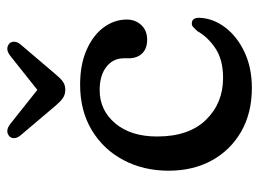

<svg xmlns="http://www.w3.org/2000/svg" viewBox="-116 -614 741 550"><g transform="rotate(-90 255.0 -338.5)"><path d="M474.5 -346.5Q474.5 -321.5 458.8 -304.8Q443 -288 417 -288Q391 -288 377.2 -302.5Q363.5 -317 363.5 -341.5V-355Q363.5 -385.5 339 -404.8Q314.5 -424 272.5 -424Q214.5 -424 177 -379.2Q139.5 -334.5 139.5 -259.5Q139.5 -168.5 187.2 -119.5Q235 -70.5 307 -70.5Q359.5 -70.5 392.2 -92.5Q425 -114.5 441.5 -144.5Q449 -152.5 453.5 -156.5Q458 -160.5 464 -160Q480 -159.5 479.5 -138Q478 -99 452.2 -64.8Q426.5 -30.5 381.5 -9.2Q336.5 12 278.5 12Q207.5 12 154.2 -18.2Q101 -48.5 71.2 -102.2Q41.5 -156 41.5 -226.5Q41.5 -298.5 72 -356Q102.5 -413.5 158 -446.8Q213.5 -480 288 -480Q345.5 -480 387.5 -461.5Q429.5 -443 452 -412.5Q474.5 -382 474.5 -346.5ZM317.5 -550Q307 -537 297.2 -529.8Q287.5 -522.5 273.5 -522.5Q259 -522.5 249 -529.8Q239 -537 228 -550L142.5 -651Q134.5 -661 134.8 -669.8Q135 -678.5 140.5 -683Q155.5 -695.5 175.5 -680L273 -602.5L370.5 -680Q390 -695.5 405.5 -683Q410.5 -678.5 411 -669.8Q411.5 -661 403.5 -651Z"/></g></svg>

Font: Fraunces 9pt SuperSoft
Style: Regular
Weight: 400
Version: Version 1.000;[b76b70a41]